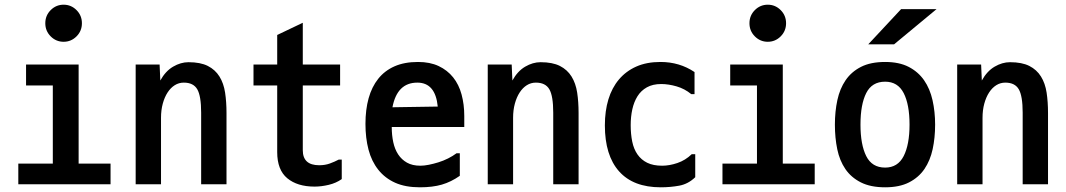

<svg xmlns="http://www.w3.org/2000/svg" viewBox="-20 -801 4540 818"><path d="M315 -526V-104H451V-16H58V-104H205V-437H91V-526ZM173 -702Q173 -735 196 -758Q219 -781 251 -781Q283 -781 306 -758Q329 -735 329 -702Q329 -669 306 -646Q283 -623 251 -623Q219 -623 196 -646Q173 -669 173 -702Z M945 -16H837V-321Q837 -392 820.5 -420.5Q804 -449 763 -449Q742 -449 724.5 -438Q707 -427 694 -407Q681 -387 673.5 -359.5Q666 -332 666 -299V-16H558V-526H660L663 -458Q685 -498 717.5 -517Q750 -536 783 -536Q834 -536 865.5 -520Q897 -504 915 -475Q933 -446 939 -406.5Q945 -367 945 -319Z M1436 -121V-38Q1412 -21 1380.5 -13.5Q1349 -6 1320 -6Q1247 -6 1204 -41.5Q1161 -77 1161 -153V-437H1060V-526H1161V-652L1270 -704V-526H1429V-437H1270V-161Q1270 -97 1340 -97Q1365 -97 1385.5 -104.5Q1406 -112 1423 -121Z M1758 -449Q1672 -449 1652 -344L1845 -347Q1835 -449 1758 -449ZM1761 -537Q1812 -537 1849 -519.5Q1886 -502 1910.5 -471.5Q1935 -441 1946.5 -398.5Q1958 -356 1958 -307V-260H1649Q1649 -225 1655.5 -195Q1662 -165 1676.5 -143Q1691 -121 1714 -108Q1737 -95 1771 -95Q1787 -95 1807 -99Q1827 -103 1848 -109.5Q1869 -116 1889 -126Q1909 -136 1925 -148H1939V-52Q1902 -26 1862.5 -14.5Q1823 -3 1769 -3Q1707 -3 1663.5 -22.5Q1620 -42 1591.5 -78Q1563 -114 1550 -163.5Q1537 -213 1537 -273Q1537 -334 1550.5 -382.5Q1564 -431 1591.5 -465.5Q1619 -500 1661 -518.5Q1703 -537 1761 -537Z M2445 -16H2337V-321Q2337 -392 2320.5 -420.5Q2304 -449 2263 -449Q2242 -449 2224.5 -438Q2207 -427 2194 -407Q2181 -387 2173.5 -359.5Q2166 -332 2166 -299V-16H2058V-526H2160L2163 -458Q2185 -498 2217.5 -517Q2250 -536 2283 -536Q2334 -536 2365.5 -520Q2397 -504 2415 -475Q2433 -446 2439 -406.5Q2445 -367 2445 -319Z M2942 -144V-46Q2912 -17 2874 -10Q2836 -3 2795 -3Q2678 -3 2617.5 -71Q2557 -139 2557 -267Q2557 -328 2572 -377.5Q2587 -427 2617 -462.5Q2647 -498 2691 -517.5Q2735 -537 2794 -537Q2875 -537 2939 -494V-400H2925Q2897 -423 2862.5 -433Q2828 -443 2797 -443Q2761 -443 2736 -429Q2711 -415 2696 -391Q2681 -367 2674 -335.5Q2667 -304 2667 -268Q2667 -230 2673.5 -198Q2680 -166 2696 -143Q2712 -120 2737.5 -107.5Q2763 -95 2801 -95Q2832 -95 2866 -106.5Q2900 -118 2927 -144Z M3315 -526V-104H3451V-16H3058V-104H3205V-437H3091V-526ZM3173 -702Q3173 -735 3196 -758Q3219 -781 3251 -781Q3283 -781 3306 -758Q3329 -735 3329 -702Q3329 -669 3306 -646Q3283 -623 3251 -623Q3219 -623 3196 -646Q3173 -669 3173 -702Z M3751 -3Q3689 -3 3647.5 -24Q3606 -45 3581.5 -81Q3557 -117 3547 -165.5Q3537 -214 3537 -270Q3537 -326 3547.5 -374.5Q3558 -423 3582.5 -459Q3607 -495 3648 -516Q3689 -537 3751 -537Q3811 -537 3851.5 -516Q3892 -495 3917 -459Q3942 -423 3953 -374Q3964 -325 3964 -270Q3964 -214 3953.5 -165.5Q3943 -117 3918.5 -81Q3894 -45 3853 -24Q3812 -3 3751 -3ZM3751 -87Q3805 -87 3830 -136Q3855 -185 3855 -270Q3855 -356 3830 -404.5Q3805 -453 3751 -453Q3695 -453 3670.5 -404.5Q3646 -356 3646 -270Q3646 -185 3670.5 -136Q3695 -87 3751 -87ZM3819 -762H3970L3789 -612H3679Z M4445 -16H4337V-321Q4337 -392 4320.5 -420.5Q4304 -449 4263 -449Q4242 -449 4224.5 -438Q4207 -427 4194 -407Q4181 -387 4173.5 -359.5Q4166 -332 4166 -299V-16H4058V-526H4160L4163 -458Q4185 -498 4217.5 -517Q4250 -536 4283 -536Q4334 -536 4365.5 -520Q4397 -504 4415 -475Q4433 -446 4439 -406.5Q4445 -367 4445 -319Z"/></svg>

Font: D2Coding
Style: Bold
Weight: 700
Monospace: yes
Designer: Yong-Rak Park; Jeong-Hwan Yoon; Sang-Min Lee;
Foundry: NHN Corporation
Version: Version 1.3.2; Build 20180524